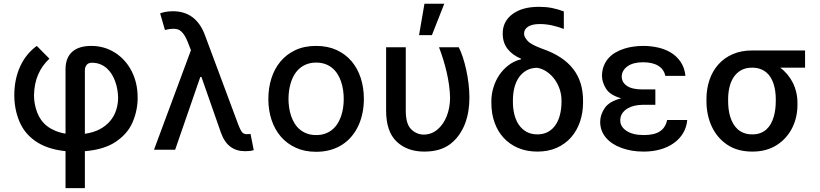

<svg xmlns="http://www.w3.org/2000/svg" viewBox="-20 -797 4365 1022"><path d="M56.1 -290.5Q56.1 -333.1 64.1 -371.8Q72.1 -410.5 87.5 -443.9Q103 -477.3 125.2 -504.8Q147.4 -532.3 175.8 -552.6L242.9 -484.7Q203.8 -447.8 183.2 -400.6Q162.6 -353.3 160.9 -290.5Q160.9 -244.3 177.6 -199.2Q185.7 -177.6 198.9 -158.9Q212 -140.3 230.8 -125.7Q249.6 -111.2 274.1 -100.9Q298.7 -90.6 328.8 -85.6V-428.3Q328.8 -459.9 338.1 -483.1Q347.3 -506.4 364.9 -521.8Q382.5 -537.3 407.8 -544.9Q433.2 -552.6 465.6 -552.6Q535.2 -552.6 591.6 -517Q619.7 -499.3 642 -474.6Q664.4 -449.9 680.2 -419.4Q696 -388.8 704.4 -353.2Q712.7 -317.5 712.7 -277.3Q712.7 -208.1 685.4 -145.6Q671.9 -114.3 649.7 -89Q627.5 -63.6 596.2 -42.3Q534.4 -0.7 431.8 7.8V204.5H328.8V7.5Q288.7 3.6 251.2 -7.3Q213.8 -18.1 181.8 -37.3Q149.9 -56.5 124.3 -84.9Q98.7 -113.3 82.7 -152Q56.1 -216.6 56.1 -290.5ZM431.8 -84.9Q478.7 -91.6 512.1 -109.7Q545.5 -127.8 566.9 -153.8Q588.4 -179.7 598.5 -211.5Q608.7 -243.3 608.7 -277.3Q608.3 -298.3 604.6 -320Q600.9 -341.6 593.6 -362.4Q586.3 -383.2 575.1 -401.5Q563.9 -419.7 548.5 -433.4Q533 -447.1 513.3 -455.1Q493.6 -463.1 469.1 -463.1Q450.6 -463.1 441.2 -451.5Q431.8 -440 431.8 -422.9Z M996.4 -529.5 980.5 -570.7Q970.2 -597.3 958.5 -613.6Q946.7 -630 934.3 -637.1Q922.2 -643.8 901.6 -643.8Q883.2 -643.8 858 -637.4L832.4 -725.9Q842.7 -730.1 860.6 -733.7Q878.6 -737.2 900.2 -737.2Q1023.4 -737.2 1070.7 -610.4L1250 -129.3Q1253.9 -119 1258.2 -110.6Q1262.4 -102.3 1266.3 -96.2Q1274.9 -82.7 1295.5 -82.7Q1299.4 -82.7 1305 -83.3Q1310.7 -83.8 1313.6 -84.2L1330.6 2.1Q1319.2 5.7 1307.5 6.7Q1295.8 7.8 1283.7 7.8Q1238.6 7.8 1206.5 -16Q1174.4 -39.8 1156.2 -90.2L1052.2 -387.4H1046.2L912.3 0H799.7Z M1662.6 -552.6Q1724.1 -552.6 1771.5 -530.9Q1818.9 -509.2 1851.2 -471.2Q1883.5 -433.2 1900.2 -381.6Q1916.9 -329.9 1916.9 -270.2Q1916.9 -231.9 1909.6 -196Q1902.3 -160.2 1888 -128.9Q1873.6 -97.7 1852.3 -71.9Q1831 -46.2 1802.7 -27.7Q1774.5 -9.2 1739.5 0.9Q1704.5 11 1662.6 11Q1601.6 11 1554.3 -10.7Q1507.1 -32.3 1474.6 -70.1Q1442.1 -108 1425.2 -159.4Q1408.4 -210.9 1408.4 -270.2Q1408.4 -328.1 1424.5 -379.4Q1440.7 -430.8 1472.7 -469.3Q1504.6 -507.8 1552.2 -530.2Q1599.8 -552.6 1662.6 -552.6ZM1515.6 -270.6Q1515.6 -247.5 1519 -224.3Q1522.4 -201 1529.7 -179.7Q1536.9 -158.4 1548.5 -139.7Q1560 -121.1 1576.5 -107.4Q1593 -93.8 1614.5 -85.9Q1636 -78.1 1663 -78.1Q1690 -78.1 1711.1 -85.8Q1732.2 -93.4 1748.6 -106.9Q1764.9 -120.4 1776.5 -138.7Q1788 -157 1795.5 -178.4Q1802.9 -199.9 1806.3 -223.4Q1809.7 -246.8 1809.7 -270.6Q1809.7 -293.7 1806.3 -316.9Q1802.9 -340.2 1795.8 -361.7Q1788.7 -383.2 1777.2 -401.8Q1765.6 -420.5 1749.3 -434.3Q1733 -448.2 1711.5 -456Q1690 -463.8 1663 -463.8Q1636.4 -463.8 1614.9 -456.1Q1593.4 -448.5 1577.1 -434.8Q1560.7 -421.2 1549 -402.9Q1537.3 -384.6 1530 -363.1Q1522.7 -341.6 1519.2 -318Q1515.6 -294.4 1515.6 -270.6Z M2035.2 -545.5H2139.9V-207.4Q2139.9 -136.7 2169 -108.7Q2198.2 -80.6 2235.1 -80.6Q2276.6 -80.6 2308.6 -107.6Q2324.6 -121.1 2337 -139.2Q2349.4 -157.3 2358 -179Q2366.5 -200.6 2371.1 -225.5Q2375.7 -250.4 2375.7 -277Q2375 -310 2370.2 -344.5Q2365.4 -378.9 2357.4 -413.4Q2349.4 -447.8 2339 -481.2Q2328.5 -514.6 2316.8 -545.5H2421.9Q2433.2 -523.8 2443.5 -492.5Q2453.8 -461.3 2461.6 -425.6Q2469.5 -389.9 2474.1 -351.6Q2478.7 -313.2 2478.7 -277Q2478.7 -242.5 2473.4 -207.7Q2468 -172.9 2456 -140.6Q2443.9 -108.3 2424.2 -79.9Q2404.5 -51.5 2376.1 -29.8Q2323.5 9.9 2238.6 9.9Q2147.7 9.9 2091.6 -43Q2035.2 -96.2 2035.2 -208.8ZM2210.6 -610.1 2239.3 -777H2344.8L2279.1 -610.1Z M2595.5 -258.5Q2595.5 -295.1 2606.4 -331.1Q2617.2 -367.2 2637.6 -397.5Q2658 -427.9 2687.5 -450.3Q2717 -472.7 2753.9 -481.5L2753.6 -484.4Q2706 -504.6 2680.9 -537.8Q2655.9 -571 2655.9 -617.9Q2655.5 -682.5 2707.4 -721.6Q2759.2 -760.7 2849.1 -760.7Q2867.9 -760.7 2884.4 -759.2Q2900.9 -757.8 2916.7 -754.8Q2932.5 -751.8 2948.3 -747.2Q2964.1 -742.5 2981.2 -736.2V-642.8Q2952.1 -654.5 2918.7 -661.8Q2885.3 -669 2854 -669Q2812.1 -669 2790.8 -655Q2769.5 -641 2769.5 -617.5Q2769.5 -600.5 2788.4 -579.5Q2806.5 -559.3 2866.8 -537.3Q2923.3 -517.8 2964.1 -490.8Q3005 -463.8 3031.4 -429.3Q3057.9 -394.9 3070.7 -353Q3083.5 -311.1 3083.5 -261.4V-251.4Q3083.5 -197.1 3067.3 -149.3Q3051.1 -101.6 3020.2 -66.2Q2989.3 -30.9 2944.1 -10.5Q2898.8 9.9 2840.6 9.9Q2784.1 9.9 2738.6 -9.2Q2693.2 -28.4 2661.4 -62.7Q2629.6 -96.9 2612.6 -144.5Q2595.5 -192.1 2595.5 -248.6ZM2840.6 -81.7Q2873.2 -81.7 2897.4 -95.2Q2921.5 -108.7 2937.3 -132.1Q2953.1 -155.5 2960.9 -187Q2968.8 -218.4 2968.8 -254.3V-263.5Q2968.8 -291.9 2959.7 -320.3Q2950.6 -348.7 2933.8 -372.5Q2916.9 -396.3 2893.3 -413.4Q2869.7 -430.4 2840.6 -436.1Q2807.2 -436.1 2782.7 -422.2Q2758.2 -408.4 2742 -384.9Q2725.9 -361.5 2718 -330.1Q2710.2 -298.7 2710.2 -263.5V-254.3Q2710.2 -218.8 2718 -187.3Q2725.9 -155.9 2742 -132.5Q2758.2 -109 2782.7 -95.3Q2807.2 -81.7 2840.6 -81.7Z M3198.5 -221.2Q3222.3 -257.1 3286.6 -273.8Q3227.3 -290.5 3206 -324.6Q3184.7 -358.7 3184.3 -393.1Q3184.7 -423.3 3194.1 -446.7Q3203.5 -470.2 3219.5 -487.9Q3235.4 -505.7 3256.9 -517.9Q3278.4 -530.2 3302.9 -538Q3327.4 -545.8 3353.5 -549.2Q3379.6 -552.6 3405.2 -552.6Q3444.6 -552.6 3482.6 -544Q3520.6 -535.5 3551.5 -516.7Q3582.4 -497.9 3603.2 -467.3Q3623.9 -436.8 3628.6 -393.1H3521.3Q3514.6 -427.6 3484.2 -446.6Q3453.8 -465.6 3402.7 -465.6Q3350.1 -465.6 3320 -443.9Q3289.8 -421.9 3289.4 -389.2Q3289.8 -358.3 3317.3 -339.7Q3344.8 -321 3399.1 -321H3468.4V-239H3399.1Q3380 -239 3359.2 -234.6Q3338.4 -230.1 3321.2 -220.2Q3304 -210.2 3292.8 -194.4Q3281.6 -178.6 3281.6 -155.5Q3281.6 -122.2 3315.3 -100.1Q3349.1 -78.1 3406.6 -78.1Q3463.1 -78.1 3492.9 -98Q3522.7 -117.9 3531.2 -158.4H3638.1Q3634.6 -119 3615.8 -87.9Q3596.9 -56.8 3566.2 -35Q3535.5 -13.1 3494.7 -1.6Q3453.8 9.9 3406.2 9.9Q3372.9 9.9 3343.8 5Q3314.6 0 3288 -9.6Q3261.7 -19.2 3240.8 -33Q3219.8 -46.9 3205.1 -64.5Q3190.3 -82 3182.5 -103.2Q3174.7 -124.3 3174.7 -148.1Q3174.7 -185.7 3198.5 -221.2Z M3740.4 -269.9Q3740.4 -324.6 3756.6 -371.8Q3772.7 -419 3803.6 -453.8Q3834.5 -488.6 3879.8 -508.5Q3925.1 -528.4 3983.3 -528.4H4265.3V-436.8H4132.8Q4153.8 -421.5 4170.8 -401.3Q4187.9 -381 4199.9 -357.1Q4212 -333.1 4218.4 -305.8Q4224.8 -278.4 4224.8 -248.6V-238.6Q4224.8 -206.3 4217.9 -175.4Q4210.9 -144.5 4197.3 -117Q4183.6 -89.5 4163 -66.1Q4142.4 -42.6 4114.7 -24.9Q4060.7 9.9 3984.7 9.9Q3946 9.9 3913.2 1.2Q3880.3 -7.5 3852.6 -25.6Q3825.6 -43.3 3804.7 -67.6Q3783.7 -92 3769.5 -121.8Q3755.3 -151.6 3747.9 -186.1Q3740.4 -220.5 3740.4 -258.5ZM3984.7 -81.7Q4009.2 -81.7 4027.9 -89Q4046.5 -96.2 4060.4 -109Q4074.2 -121.8 4083.6 -139Q4093 -156.2 4098.7 -176Q4104.4 -195.7 4106.9 -216.8Q4109.4 -237.9 4109.4 -258.5V-269.9Q4109.4 -290.1 4106.7 -310.4Q4104 -330.6 4098.2 -349.1Q4092.3 -367.5 4082.7 -383.7Q4073.2 -399.9 4059.1 -411.6Q4045.1 -423.3 4026.3 -430Q4007.5 -436.8 3983.3 -436.8Q3948.2 -436.8 3923.8 -422.6Q3899.5 -408.4 3884.4 -384.9Q3869.3 -361.5 3862.6 -331.5Q3855.8 -301.5 3855.8 -269.9V-258.5Q3855.8 -237.9 3858.3 -216.6Q3860.8 -195.3 3866.8 -175.8Q3872.9 -156.2 3882.6 -139Q3892.4 -121.8 3906.6 -109Q3920.8 -96.2 3940.2 -89Q3959.5 -81.7 3984.7 -81.7Z"/></svg>

Font: Inter P Medium
Style: Regular
Weight: 500
Designer: Rasmus Andersson
Foundry: rsms
Version: Version 3.018;git-588b23468